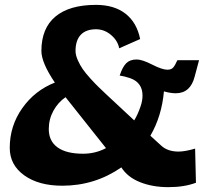

<svg xmlns="http://www.w3.org/2000/svg" viewBox="-20 -750 840 788"><path d="M20 -143.1Q20 -233.4 71.5 -306.2Q123 -378.9 205.1 -411.1Q149.9 -492.7 149.9 -541Q149.9 -633.8 207.3 -681.9Q264.6 -730 374 -730Q448.7 -730 495.1 -693.8Q541.5 -657.7 555.2 -589.8L469.2 -551.8Q463.4 -583 435.8 -606.4Q408.2 -629.9 374 -629.9Q333 -629.9 311.5 -607.2Q290 -584.5 290 -541Q290 -523.9 299.1 -503.4Q308.1 -482.9 319.8 -466.1Q331.5 -449.2 351.3 -427.5Q371.1 -405.8 383.5 -393.8Q396 -381.8 415 -363.8L530.8 -255.9Q545.4 -279.3 557.1 -314Q564.9 -336.4 564.9 -357.9Q564.9 -411.1 514.2 -429.2Q489.3 -437.5 471.2 -439.9Q482.9 -475.6 498.3 -490.7Q513.7 -505.9 541 -505.9Q563.5 -505.9 604.5 -484.9Q645.5 -463.9 667 -463.9Q682.6 -463.9 690.4 -472.4Q698.2 -481 708 -502.9H796.9L778.8 -435.1Q761.2 -367.2 701.2 -367.2Q680.2 -367.2 652.8 -375Q644 -273.9 597.2 -192.9L642.1 -151.9Q668.5 -127.9 712.9 -127.9Q739.3 -127.9 780.8 -140.1L784.2 0Q736.3 18.1 670.9 18.1Q606 18.1 554.7 -2.4Q503.4 -22.9 478 -63Q369.1 12.2 235.8 12.2Q138.7 12.2 79.3 -30.5Q20 -73.2 20 -143.1ZM180.2 -220.2Q180.2 -170.9 216.3 -145Q252.4 -119.1 320.8 -119.1Q371.6 -119.1 415 -142.1L249 -351.1Q218.3 -330.1 199.2 -295.4Q180.2 -260.7 180.2 -220.2Z"/></svg>

Font: Zantroke
Style: Regular
Weight: 500
Foundry: gluk
Version: Version 0.36